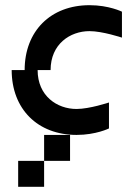

<svg xmlns="http://www.w3.org/2000/svg" viewBox="-20 -520 490 740"><path d="M75 -250H25C25 -100 125 0 275 0C350 0 400 -25 400 -25V-125C400 -125 325 -100 275 -100C200 -100 125 -150 125 -250H175C175 -350 250 -400 325 -400C375 -400 450 -375 450 -375V-475C450 -475 400 -500 325 -500C175 -500 75 -400 75 -250ZM50 200H150V100H50ZM150 100H250V0H150Z"/></svg>

Font: LS-VG5000 Shifted
Style: Regular
Weight: 400
Designer: Justin Bihan, 2021
Foundry: Justin Bihan, 2021
Version: Version 1.000;Glyphs 3.1.2 (3151)